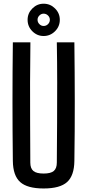

<svg xmlns="http://www.w3.org/2000/svg" viewBox="-20 -1034 482 1061"><path d="M221 7.5Q131 7.5 91.5 -28Q52 -63.5 51 -144.5Q49 -309 49 -472.2Q49 -635.5 51 -800H148Q146.5 -690.5 146.2 -579.2Q146 -468 146.5 -356.5Q147 -245 147.5 -135.5Q147.5 -103.5 164.5 -89.2Q181.5 -75 221 -75Q260.5 -75 277.2 -89.2Q294 -103.5 294 -135.5Q295 -245 295.5 -356.5Q296 -468 296 -579.2Q296 -690.5 294 -800H391Q393 -635.5 393.2 -472.2Q393.5 -309 391 -144.5Q390 -63.5 350.8 -28Q311.5 7.5 221 7.5ZM221 -835Q185 -835 158.8 -861.2Q132.5 -887.5 132.5 -924.5Q132.5 -961 158.8 -987.2Q185 -1013.5 221 -1013.5Q258 -1013.5 284.2 -987.2Q310.5 -961 310.5 -924.5Q310.5 -887.5 284 -861.2Q257.5 -835 221 -835ZM221 -890.5Q235.5 -890.5 245.5 -900.8Q255.5 -911 255.5 -924.5Q255.5 -938.5 245.2 -948.5Q235 -958.5 221 -958.5Q208 -958.5 197.8 -948.5Q187.5 -938.5 187.5 -924.5Q187.5 -911 197.5 -900.8Q207.5 -890.5 221 -890.5Z"/></svg>

Font: Big Shoulders Text Thin SemiBold
Style: Regular
Weight: 600
Version: Version 2.002